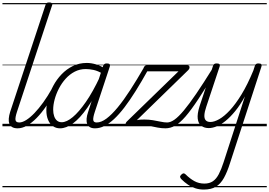

<svg xmlns="http://www.w3.org/2000/svg" viewBox="-20 -1035 2207 1574"><path d="M125 17Q97 17 80 7Q63 -3 56.5 -21Q50 -39 52 -63.5Q54 -88 63 -117L353 -994Q357 -1006 363 -1010.5Q369 -1015 383 -1015Q399 -1015 405.5 -1009Q412 -1003 407 -991L119 -118Q104 -72 107 -51.5Q110 -31 138 -31Q149 -31 153.5 -23.5Q158 -16 156.5 -7Q155 2 147 9.5Q139 17 125 17ZM0 490H302V500H0ZM0 -20H302V0H0ZM0 -505H302V-500H0ZM0 -1010H302V-1000H0Z M124 17Q113 17 108 9.5Q103 2 104.5 -7Q106 -16 114.5 -23.5Q123 -31 138 -31Q163 -31 195 -51Q227 -71 262.5 -108Q298 -145 334.5 -195.5Q371 -246 405 -307Q410 -316 419 -315Q428 -314 434 -307.5Q440 -301 435 -292Q398 -222 359 -165Q320 -108 280 -67.5Q240 -27 201 -5Q162 17 124 17ZM302 490V500ZM302 -20V0ZM302 -505V-500ZM302 -1010V-1000Z M472 17Q439 17 413.5 -1Q388 -19 374 -52.5Q360 -86 360 -131Q360 -175 374.5 -227.5Q389 -280 416.5 -331.5Q444 -383 484.5 -425.5Q525 -468 577 -493.5Q629 -519 692 -519Q728 -519 768 -507Q808 -495 840 -472L826 -428Q783 -454 748 -461.5Q713 -469 683 -469Q634 -469 592.5 -447.5Q551 -426 518.5 -390Q486 -354 463 -309.5Q440 -265 428 -220Q416 -175 416 -136Q416 -106 424 -82.5Q432 -59 447.5 -46Q463 -33 486 -33Q526 -33 576.5 -75Q627 -117 684.5 -200Q742 -283 800 -407L818 -369Q755 -236 695 -150.5Q635 -65 579 -24Q523 17 472 17ZM759 17Q732 17 716.5 7Q701 -3 694.5 -20.5Q688 -38 690 -62.5Q692 -87 702 -116L825 -494Q830 -506 836.5 -510.5Q843 -515 856 -515Q874 -515 879 -508Q884 -501 880 -489L757 -117Q742 -71 744.5 -51Q747 -31 772 -31Q782 -31 786.5 -23.5Q791 -16 789.5 -7Q788 2 780.5 9.5Q773 17 759 17ZM302 490H937V500H302ZM302 -20H937V0H302ZM302 -505H937V-500H302ZM302 -1010H937V-1000H302Z M759 17Q748 17 743.5 9.5Q739 2 740.5 -7Q742 -16 750 -23.5Q758 -31 773 -31Q810 -31 853 -63Q896 -95 945 -154.5Q994 -214 1048 -297.5Q1102 -381 1162 -485Q1166 -492 1173 -492.5Q1180 -493 1187 -489Q1194 -485 1197 -479Q1200 -473 1195 -464Q1141 -367 1092.5 -289.5Q1044 -212 1000 -154.5Q956 -97 915 -59Q874 -21 835.5 -2Q797 17 759 17ZM937 490H1020V500H937ZM937 -20H1020V0H937ZM937 -505H1020V-500H937ZM937 -1010H1020V-1000H937Z M1338 17Q1304 17 1273.5 11Q1243 5 1211 -1.5Q1179 -8 1137 -8Q1116 -8 1094 -6Q1072 -4 1054 -2Q1036 0 1023 0Q1014 0 1010.5 -6.5Q1007 -13 1010 -22.5Q1013 -32 1019 -38L1443 -450H1167Q1158 -450 1155 -456Q1152 -462 1156 -475Q1160 -487 1166.5 -493.5Q1173 -500 1182 -500H1516Q1527 -500 1531 -493.5Q1535 -487 1533.5 -478Q1532 -469 1523 -460L1102 -50Q1122 -54 1136 -54.5Q1150 -55 1165 -55Q1200 -55 1233.5 -49.5Q1267 -44 1297 -37.5Q1327 -31 1350 -31Q1360 -31 1364 -24.5Q1368 -18 1365 -6Q1363 6 1355 11.5Q1347 17 1338 17ZM1019 490H1514V500H1019ZM1019 -20H1514V0H1019ZM1019 -505H1514V-500H1019ZM1019 -1010H1514V-1000H1019Z M1336 17Q1325 17 1320 9.5Q1315 2 1316.5 -7Q1318 -16 1326.5 -23.5Q1335 -31 1350 -31Q1378 -31 1411 -54.5Q1444 -78 1487.5 -130Q1531 -182 1589 -267Q1647 -352 1724 -476Q1730 -486 1739.5 -485Q1749 -484 1754.5 -476Q1760 -468 1754 -459Q1669 -318 1608 -225.5Q1547 -133 1501 -80Q1455 -27 1416 -5Q1377 17 1336 17ZM1514 490V500ZM1514 -20V0ZM1514 -505V-500ZM1514 -1010V-1000Z M1691 15Q1655 15 1630.5 -3.5Q1606 -22 1601 -61.5Q1596 -101 1616 -164L1726 -494Q1730 -506 1736.5 -510.5Q1743 -515 1756 -515Q1773 -515 1779 -509Q1785 -503 1781 -491L1671 -160Q1657 -119 1655.5 -91Q1654 -63 1666.5 -49Q1679 -35 1705 -35Q1736 -35 1777 -58Q1818 -81 1864.5 -131Q1911 -181 1960 -261Q2009 -341 2057 -457L2069 -494Q2073 -506 2079.5 -510.5Q2086 -515 2099 -515Q2118 -515 2122.5 -507.5Q2127 -500 2123 -488L1867 298Q1843 375 1815.5 424Q1788 473 1749.5 496Q1711 519 1650 519Q1614 519 1581.5 508.5Q1549 498 1520.5 478.5Q1492 459 1467 434Q1458 425 1456.5 416Q1455 407 1467 396Q1478 386 1485 386Q1492 386 1501 394Q1536 429 1573 449.5Q1610 470 1655 470Q1697 470 1725 451Q1753 432 1773.5 393Q1794 354 1813 295L1988 -245Q1949 -174 1908.5 -124.5Q1868 -75 1829.5 -44Q1791 -13 1756 1Q1721 15 1691 15ZM1514 490H2167V500H1514ZM1514 -20H2167V0H1514ZM1514 -505H2167V-500H1514ZM1514 -1010H2167V-1000H1514Z"/></svg>

Font: Playwrite NZ Guides
Style: Regular
Weight: 400
Designer: Veronika Burian, José Scaglione
Foundry: TypeTogether
Version: Version 1.003